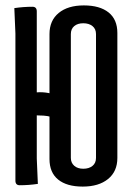

<svg xmlns="http://www.w3.org/2000/svg" viewBox="-20 -680 470 710"><path d="M37 -12V-556L33 -650Q67 -655 100 -655Q116 -655 116 -638V-94L120 0Q86 5 53 5Q37 5 37 -12ZM163 -92V-554Q163 -604 197 -632Q231 -660 290 -660Q349 -660 381.5 -634Q414 -608 414 -558V-96Q414 -46 379.5 -18Q345 10 286 10Q227 10 195 -16Q163 -42 163 -92ZM242 -554V-96Q242 -78 254.5 -67Q267 -56 288 -56Q309 -56 322 -66.5Q335 -77 335 -96V-554Q335 -573 322 -583.5Q309 -594 288 -594Q267 -594 254.5 -583.5Q242 -573 242 -554ZM127 -339Q171 -339 204 -319Q237 -299 237 -272Q237 -216 195 -218Q195 -253 124 -253Q67 -253 67 -296Q67 -339 127 -339Z"/></svg>

Font: el_Medula One
Style: Regular
Weight: 400
Designer: Luciano Vergara
Foundry: Luciano Vergara
Version: Version 1.002 August 17, 2020